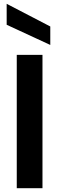

<svg xmlns="http://www.w3.org/2000/svg" viewBox="-20 -988 311 1008"><path d="M15 -968 244 -849V-752L15 -858ZM68 -700H203V0H68Z"/></svg>

Font: Albert Sans
Style: Bold
Weight: 700
Designer: Andreas Rasmussen
Foundry: a.Foundry
Version: Version 1.025